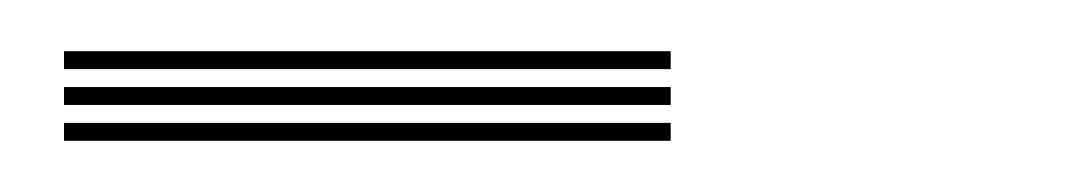

<svg xmlns="http://www.w3.org/2000/svg" viewBox="-20 -700 424 75"><path d="M5 -673V-680H242V-673ZM5 -645V-652H242V-645ZM5 -659V-666H242V-659Z"/></svg>

Font: Big Shoulders Inline Text SC Thin
Style: Regular
Weight: 100
Designer: Patric King
Foundry: XO Type Co
Version: Version 2.002